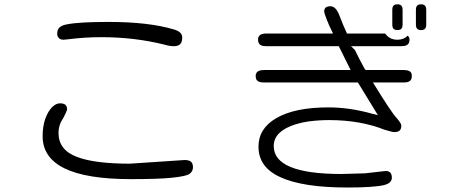

<svg xmlns="http://www.w3.org/2000/svg" viewBox="-20 -794 2040 873"><path d="M474.6 -694.3Q340.8 -694.3 286.1 -683.6Q245.1 -676.8 241.2 -651.4Q240.2 -647.5 240.2 -644Q240.2 -640.6 240.2 -638.2Q240.2 -635.7 240.7 -633.3Q241.2 -630.9 242.2 -628.9Q243.2 -627 244.1 -626Q250 -613.3 269.5 -613.3L288.1 -615.2Q366.2 -625 439.5 -625Q592.8 -625 728.5 -590.8Q751 -584 770.5 -584Q790 -584 799.3 -593.3Q808.6 -602.5 808.6 -624Q808.6 -649.4 770.5 -660.2Q656.2 -694.3 474.6 -694.3ZM839.8 -2Q857.4 -13.7 857.4 -33.2Q857.4 -49.8 849.1 -58.1Q840.8 -66.4 819.3 -66.4L570.3 -49.8Q411.1 -49.8 331.1 -80.1Q246.1 -111.3 246.1 -189.5Q246.1 -226.6 268.6 -258.8Q284.2 -290 285.2 -295.9Q285.2 -309.6 277.8 -316.9Q270.5 -324.2 252.4 -324.2Q234.4 -324.2 216.8 -306.6Q198.2 -288.1 185.5 -252.9Q173.8 -217.8 173.8 -174.8Q173.8 -78.1 271.5 -29.3Q372.1 20.5 574.2 20.5Q700.2 20.5 761.2 14.2Q822.3 7.8 839.8 -2Z M1769.5 -768.6Q1763.7 -762.7 1763.7 -749V-682.6Q1763.7 -668.9 1769.5 -663.1Q1775.4 -657.2 1787.1 -657.2Q1798.8 -657.2 1804.7 -663.1Q1810.5 -668.9 1810.5 -682.6V-749Q1810.5 -762.7 1804.7 -768.6Q1798.8 -774.4 1787.1 -774.4Q1775.4 -774.4 1769.5 -768.6ZM1877 -768.6Q1871.1 -762.7 1871.1 -749V-682.6Q1871.1 -668.9 1877 -663.1Q1882.8 -657.2 1894.5 -657.2Q1906.2 -657.2 1912.1 -663.1Q1918 -668.9 1918 -682.6V-749Q1918 -762.7 1912.1 -768.6Q1906.2 -774.4 1894.5 -774.4Q1882.8 -774.4 1877 -768.6ZM1532.2 -2.9Q1224.6 -2.9 1224.6 -129.9Q1224.6 -198.2 1326.2 -229.5Q1356.4 -238.3 1384.8 -242.2Q1431.6 -248 1475.6 -248Q1618.2 -248 1728.5 -204.1Q1763.7 -193.4 1772.5 -193.4Q1790 -193.4 1797.4 -200.7Q1804.7 -208 1804.7 -222.7Q1804.7 -233.4 1783.2 -257.8Q1761.7 -279.3 1675.8 -418.9H1815.4Q1844.7 -418.9 1850.6 -435.5Q1852.5 -441.4 1852.5 -448.2Q1852.5 -460.9 1846.7 -466.8Q1837.9 -475.6 1815.4 -475.6H1642.6L1636.7 -483.4L1615.2 -523.4L1593.8 -566.4L1576.2 -584H1804.7Q1834 -584 1839.8 -600.6Q1841.8 -606.4 1841.8 -610.8Q1841.8 -615.2 1841.8 -616.7Q1841.8 -618.2 1841.3 -620.1Q1840.8 -622.1 1840.3 -623.5Q1839.8 -625 1838.9 -626Q1836.9 -628.9 1834 -631.8Q1815.4 -613.3 1787.1 -613.3Q1751 -613.3 1731.4 -641.6H1557.6Q1541 -676.8 1522.5 -725.6Q1506.8 -765.6 1482.4 -765.6Q1462.9 -765.6 1457 -754.9Q1454.1 -750 1454.1 -743.2Q1454.1 -736.3 1458 -726.1Q1461.9 -715.8 1463.4 -711.4Q1464.8 -707 1466.8 -702.1Q1468.8 -697.3 1471.2 -691.9Q1473.6 -686.5 1475.6 -680.7Q1481.4 -668.9 1494.1 -641.6H1191.4Q1168.9 -641.6 1160.2 -632.8Q1153.3 -626 1153.3 -613.3Q1153.3 -594.7 1167 -587.9Q1175.8 -584 1191.4 -584H1520.5L1574.2 -475.6H1180.7Q1150.4 -475.6 1144.5 -459Q1142.6 -455.1 1142.6 -449.7Q1142.6 -444.3 1143.1 -441.4Q1143.6 -438.5 1144.5 -435.5Q1150.4 -418.9 1180.7 -418.9H1607.4L1698.2 -270.5L1673.8 -276.4Q1571.3 -305.7 1472.7 -305.7Q1320.3 -305.7 1236.3 -256.8Q1155.3 -210 1155.3 -127Q1155.3 -34.2 1252.9 10.7Q1354.5 58.6 1558.6 58.6Q1677.7 58.6 1724.6 47.9Q1745.1 43 1753.4 34.2Q1761.7 25.4 1761.7 14.6Q1761.7 -2 1754.4 -9.3Q1747.1 -16.6 1733.4 -16.6L1639.6 -5.9L1532.2 -2.9Z"/></svg>

Font: FakePearl
Style: ExtraLight
Weight: 300
Version: Version 1.2